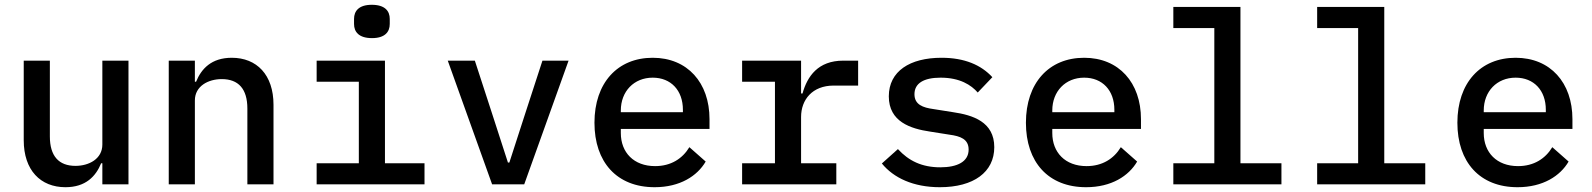

<svg xmlns="http://www.w3.org/2000/svg" viewBox="-20 -769 6640 801"><path d="M407 0H516V-516H407V-166C407 -106 351 -77 295 -77C225 -77 188 -118 188 -200V-516H79V-184C79 -59 149 12 253 12C338 12 380 -34 402 -88H407Z M793 0V-350C793 -410 849 -439 905 -439C975 -439 1012 -398 1012 -316V0H1121V-332C1121 -457 1051 -528 947 -528C862 -528 820 -482 798 -428H793V-516H684V0Z M1532 -610C1586 -610 1606 -636 1606 -669V-690C1606 -723 1586 -749 1531 -749C1477 -749 1457 -723 1457 -690V-669C1457 -636 1477 -610 1532 -610ZM1301 0H1751V-88H1586V-516H1301V-428H1477V-88H1301Z M2167 0 2352 -516H2243L2172 -298L2105 -91H2099L2032 -298L1961 -516H1848L2033 0Z M2711 12C2817 12 2889 -35 2924 -95L2856 -155C2827 -107 2779 -76 2713 -76C2624 -76 2570 -133 2570 -214V-231H2940V-272C2940 -424 2848 -528 2703 -528C2556 -528 2460 -423 2460 -257C2460 -93 2553 12 2711 12ZM2703 -445C2779 -445 2829 -392 2829 -311V-301H2570V-308C2570 -388 2625 -445 2703 -445Z M3076 0H3469V-88H3322V-281C3322 -353 3369 -412 3458 -412H3560V-516H3498C3393 -516 3348 -451 3328 -379H3322V-516H3076V-428H3213V-88H3076Z M3901 12C4042 12 4128 -51 4128 -155C4128 -261 4038 -289 3956 -301L3874 -314C3831 -320 3795 -332 3795 -376C3795 -421 3833 -445 3904 -445C3985 -445 4032 -414 4059 -383L4120 -447C4073 -498 4004 -528 3908 -528C3776 -528 3688 -472 3688 -367C3688 -261 3779 -232 3860 -220L3942 -207C3986 -201 4021 -189 4021 -145C4021 -94 3973 -71 3903 -71C3826 -71 3771 -98 3726 -147L3659 -87C3708 -27 3790 12 3901 12Z M4511 12C4617 12 4689 -35 4724 -95L4656 -155C4627 -107 4579 -76 4513 -76C4424 -76 4370 -133 4370 -214V-231H4740V-272C4740 -424 4648 -528 4503 -528C4356 -528 4260 -423 4260 -257C4260 -93 4353 12 4511 12ZM4503 -445C4579 -445 4629 -392 4629 -311V-301H4370V-308C4370 -388 4425 -445 4503 -445Z M4875 0H5326V-88H5155V-740H4875V-652H5046V-88H4875Z M5475 0H5926V-88H5755V-740H5475V-652H5646V-88H5475Z M6311 12C6417 12 6489 -35 6524 -95L6456 -155C6427 -107 6379 -76 6313 -76C6224 -76 6170 -133 6170 -214V-231H6540V-272C6540 -424 6448 -528 6303 -528C6156 -528 6060 -423 6060 -257C6060 -93 6153 12 6311 12ZM6303 -445C6379 -445 6429 -392 6429 -311V-301H6170V-308C6170 -388 6225 -445 6303 -445Z"/></svg>

Font: IBM Plex Mono Medm
Style: Regular
Weight: 500
Monospace: yes
Designer: Mike Abbink, Paul van der Laan, Pieter van Rosmalen
Foundry: Bold Monday
Version: Version 2.004